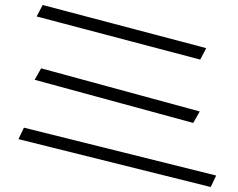

<svg xmlns="http://www.w3.org/2000/svg" viewBox="-20 -694 956 770"><path d="M76 -182 54 -136 825 56 847 10ZM145 -420 119 -374 755 -201 781 -247ZM151 -674 127 -628 783 -455 807 -501Z"/></svg>

Font: LXGW Marker Gothic
Style: Regular
Weight: 400
Version: Version 1.001